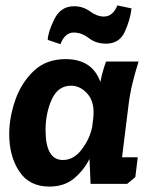

<svg xmlns="http://www.w3.org/2000/svg" viewBox="-20 -678 561 708"><path d="M203 -515 156 -531Q157 -560 180.5 -607.5Q204 -655 253 -655Q286 -655 312 -636Q338 -617 363 -617Q396 -617 413 -658L465 -647Q460 -604 440 -560.5Q420 -517 371 -517Q334 -517 307.5 -537.5Q281 -558 252 -558Q219 -558 203 -515ZM491 -451Q478 -410 468.5 -371Q459 -332 454 -291L430 -98H488L479 -25L449 0H314L310 -92Q289 -50 253 -20Q217 10 162 10Q88 10 51 -46Q14 -102 14 -183Q14 -244 36 -308Q58 -372 104 -416Q150 -460 222 -460Q320 -460 350 -376Q354 -395 359 -413.5Q364 -432 371 -451ZM242 -362Q194 -362 171 -311.5Q148 -261 148 -198Q148 -88 212 -88Q252 -88 281.5 -127Q311 -166 320 -210L324 -244Q330 -300 303.5 -331Q277 -362 242 -362Z"/></svg>

Font: Zilla Slab
Style: Bold Italic
Weight: 700
Italic angle: -6°
Designer: Typotheque.com
Foundry: Typotheque type foundry
Version: Version 1.1; 2017; ttfautohint (v1.6)